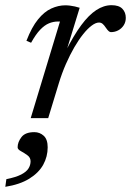

<svg xmlns="http://www.w3.org/2000/svg" viewBox="-74 -456 505 741"><path d="M157.5 -373Q155.5 -373 153.8 -373Q152 -373 150 -373Q132 -373 115 -366Q98 -359 81 -341.2Q64 -323.5 46 -291L28 -298.5Q48.5 -351.5 72.8 -381.2Q97 -411 124 -423.2Q151 -435.5 178 -435.5Q187.5 -435.5 196.8 -434.2Q206 -433 215.2 -431Q224.5 -429 233.5 -426L182 -258.5H179.5Q210.5 -319.5 239.5 -358.8Q268.5 -398 297.5 -417Q326.5 -436 356.5 -436Q385 -436 398.2 -422.2Q411.5 -408.5 411.5 -387Q411.5 -371 403.5 -358.5Q395.5 -346 382.5 -339Q369.5 -332 354 -332Q350 -332 345.5 -335.8Q341 -339.5 334.5 -349Q328 -359 322 -364Q316 -369 308 -369Q295.5 -369 279.8 -357.2Q264 -345.5 247 -324.2Q230 -303 213 -273.8Q196 -244.5 180.5 -209.2Q165 -174 153 -134.5L112 0H44.5ZM-6 112.5Q-6 92.5 8.8 73.2Q23.5 54 58.5 54Q79.5 54 94.8 68Q110 82 110 112.5Q110 148.5 92.8 179.8Q75.5 211 39.2 233.5Q3 256 -53.5 265L-49.5 235.5Q-12.5 228 7.8 217.5Q28 207 36 194Q44 181 44 166.5Q44 152 31.5 143Q19 134 6.5 127.2Q-6 120.5 -6 112.5Z"/></svg>

Font: Newsreader 16pt
Style: Italic
Weight: 400
Italic angle: -17°
Designer: Hugues Gentile
Foundry: Production Type
Version: Version 1.003